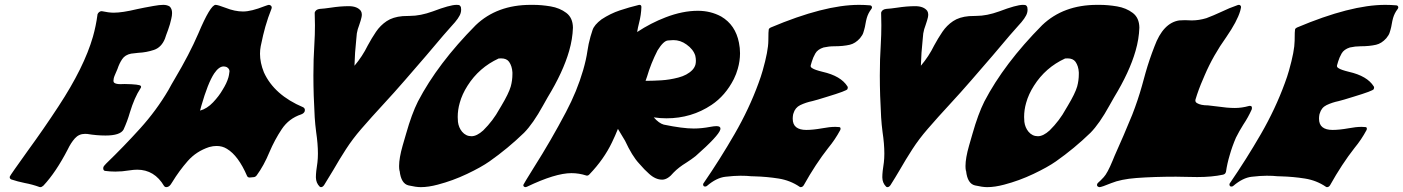

<svg xmlns="http://www.w3.org/2000/svg" viewBox="-20 -770 5773 790"><path d="M146 0Q144 0 142.6 -0.5Q113.3 -11.2 81.5 -17.1Q52.7 -22.9 26.4 -31.7Q20 -34.7 20 -40.5Q20 -42 20.5 -43.9Q22 -48.8 95.2 -150.9Q159.7 -239.3 220.7 -332.5Q326.2 -493.2 362.3 -618.7Q375 -663.6 380.9 -708.5L381.3 -711.4Q382.8 -715.8 387.5 -720Q392.1 -724.1 398.4 -724.1Q427.7 -717.8 447.8 -717.8Q483.4 -717.8 543.9 -732.4Q570.8 -738.3 612.3 -745.6Q636.2 -750 651.9 -750Q667.5 -750 678.2 -743.2Q688 -733.9 688 -716.3Q688 -705.6 684.6 -691.9L679.2 -670.4Q671.9 -646.5 663.6 -625.5Q660.2 -616.7 658.7 -610.8Q644 -574.7 613 -564.5Q582 -554.2 549.3 -552.7Q533.2 -551.3 519.5 -549.3Q494.6 -544.4 482.7 -526.6Q470.7 -508.8 463.4 -486.3Q459 -475.6 454.6 -465.8Q450.2 -456.1 448.2 -448.7Q446.8 -442.4 446.8 -438Q446.8 -432.1 449.7 -429.7Q457 -423.8 475.1 -423.8L493.2 -424.3Q554.7 -423.3 559.1 -416.5Q560.5 -414.6 560.5 -412.6Q560.5 -411.1 560.1 -410.2Q559.1 -408.2 557.6 -405.8Q533.2 -369.1 514.2 -306.6Q504.4 -272 488.3 -236.8Q474.6 -212.4 414.1 -212.4Q377.4 -212.4 339.4 -218.8L329.6 -219.2Q304.7 -219.2 288.1 -200.7Q271.5 -182.1 258.8 -155.3Q210 -61 158.7 -6.3Q151.9 0 146 0Z M663.6 0Q658.7 0 655.3 -4.4Q615.7 -71.8 544.4 -71.8Q530.3 -71.8 511.2 -68.8Q482.4 -64 454.6 -64Q432.6 -64 411.6 -66.9Q405.3 -68.8 404.8 -76.2V-78.1Q404.8 -80.1 405.3 -82Q406.7 -86.9 417 -97.2Q489.3 -167 556.4 -241.2Q623.5 -315.4 672.9 -399.4Q685.5 -422.9 699.2 -445.8Q759.3 -546.9 795.9 -631.8Q845.7 -750 867.2 -750Q876 -750 908.2 -737.8Q946.3 -722.7 980 -722.7Q1013.7 -722.7 1068.8 -744.6Q1083.5 -750 1086.4 -750Q1091.3 -750 1095.2 -746.1Q1098.1 -743.2 1098.1 -739.3Q1098.1 -736.8 1097.2 -734.4Q1082.5 -697.8 1071.8 -660.2Q1063 -629.9 1052.7 -579.6Q1049.8 -564.5 1049.8 -548.8Q1049.8 -512.2 1065.9 -472.2Q1108.4 -378.9 1227.5 -328.6Q1234.4 -324.7 1234.4 -317.4Q1234.4 -314.9 1233.9 -312.5Q1231 -303.7 1219.2 -299.3Q1168.9 -282.7 1139.6 -239Q1110.4 -195.3 1088.4 -143.6Q1065.9 -88.9 1036.1 -48.3Q1030.3 -41 1022.5 -41L1007.3 -39.6Q999.5 -39.6 996.6 -45.9Q960.4 -129.9 913.6 -157.7Q895 -169.4 871.1 -169.4Q856.9 -169.4 840.8 -165Q787.6 -147.5 752.4 -107.4Q717.3 -67.4 689 -21L682.6 -11.2Q674.8 0 663.6 0ZM803.2 -314.9Q832 -322.8 856.7 -348.9Q881.3 -375 895.5 -399.9Q913.1 -427.7 919.9 -451.7Q922.4 -460.4 923.8 -473.1Q924.3 -474.6 924.3 -476.6Q924.3 -487.3 912.6 -494.1Q906.2 -496.6 899.9 -496.6Q880.9 -496.6 861.3 -467.8Q835.4 -428.7 808.1 -333.5Z M1300.8 0Q1297.9 0 1295.4 -2Q1280.3 -17.1 1279.8 -39.6V-42.5Q1279.8 -62 1286.1 -101.6Q1288.1 -118.7 1288.1 -138.2Q1288.1 -177.7 1280.8 -227.1Q1276.9 -256.8 1274.9 -287.1Q1269.5 -379.4 1269.5 -459.5Q1269.5 -527.8 1273.4 -586.9Q1275.9 -627 1275.9 -666Q1275.9 -690.4 1274.9 -714.4V-718.3Q1278.8 -731.4 1295.9 -733.4Q1313.5 -734.4 1339.8 -738.3Q1380.4 -744.6 1415 -744.6Q1450.2 -744.6 1464.8 -725.1Q1468.8 -718.3 1468.8 -710Q1468.8 -704.6 1467.3 -698.2L1463.9 -685.1Q1460.9 -675.3 1457.8 -666.3Q1454.6 -657.2 1452.1 -649.9Q1449.7 -640.6 1448.2 -632.3L1445.8 -606.9Q1439.9 -552.7 1438.5 -499.5Q1471.2 -538.1 1493.2 -583Q1509.3 -612.8 1527.1 -639.2Q1544.9 -665.5 1570.8 -682.9Q1596.7 -700.2 1636.7 -703.6L1667 -704.6Q1709.5 -704.6 1760.7 -723.1Q1831.5 -750 1858.4 -750Q1859.9 -750 1866.5 -749.5Q1873 -749 1876.5 -740.2Q1877.4 -735.4 1877.4 -730.5Q1877.4 -723.6 1875.5 -716.8Q1870.1 -696.8 1837.4 -662.1Q1822.3 -646.5 1733.9 -541.5Q1690.4 -491.2 1646.5 -440.4Q1602.5 -389.6 1556.4 -339.8Q1510.3 -290 1466.3 -239.3Q1430.7 -198.2 1403.6 -156.2Q1376.5 -114.3 1351.6 -70.8Q1333.5 -40 1313.5 -8.3Q1307.6 0 1300.8 0Z M1711.4 0Q1691.9 0 1661.1 -7.1Q1630.4 -14.2 1624.5 -65.9V-66.4L1623.5 -68.4Q1622.1 -76.7 1622.1 -86.9Q1622.1 -119.6 1636.7 -170.9L1650.9 -219.7Q1673.8 -300.8 1699.7 -352.5Q1781.2 -508.8 1937.5 -666.5Q2024.9 -750 2163.6 -750H2174.3Q2208 -750 2245.6 -743.7Q2283.2 -737.3 2310.1 -717Q2336.9 -696.8 2337.4 -656.2Q2335.9 -609.4 2321.8 -560.5Q2296.9 -473.6 2233.4 -369.6Q2223.6 -353 2214.4 -335.9Q2173.3 -261.2 2136.2 -223.6Q2069.8 -159.2 1994.1 -106Q1960 -82 1901.4 -54.2Q1842.8 -26.4 1781.2 -10.3Q1742.7 0 1711.4 0ZM1919.9 -209.5Q1941.9 -209.5 1968.3 -233.4Q2008.8 -273.4 2035.2 -321.8L2042.5 -334Q2073.2 -385.3 2081.5 -414.1Q2088.4 -439 2088.4 -465.3V-472.2Q2086.9 -498 2074.7 -515.6Q2064.5 -529.8 2042 -529.8L2031.7 -529.3Q1951.2 -492.2 1903.8 -417.5Q1881.3 -382.3 1871.6 -346.7Q1863.3 -317.9 1863.3 -288.6Q1863.3 -278.8 1864.3 -268.6Q1867.2 -245.1 1881.3 -228Q1897 -209.5 1919.9 -209.5Z M2644.5 -437.5Q2666.5 -437.5 2700.4 -439.5Q2734.4 -441.4 2771 -450.9Q2807.6 -460.4 2828.6 -481.9Q2837.4 -491.2 2841.3 -503.4Q2843.3 -511.2 2843.3 -520Q2843.3 -529.8 2840.8 -541Q2832.5 -567.4 2804.7 -586.9Q2779.8 -605 2750.5 -605Q2746.6 -605 2728.3 -603.5Q2710 -602.1 2685.5 -562.5Q2658.2 -509.3 2642.1 -454.1L2636.2 -437.5ZM2522.5 -239.7Q2511.7 -212.4 2498 -184.1Q2464.8 -114.7 2405.8 -53.2Q2400.9 -47.4 2395 -47.4L2392.1 -47.9Q2362.3 -57.6 2331.1 -57.6Q2265.1 -57.6 2147.9 -1.5Q2144.5 0 2142.1 0Q2138.2 0 2135.3 -2.9Q2133.3 -4.4 2133.3 -7.3Q2133.3 -8.8 2133.8 -10.3Q2134.3 -12.7 2176.8 -81.1Q2247.1 -191.9 2308.6 -308.6Q2354.5 -395.5 2379.4 -481.4Q2392.1 -525.4 2397 -560.1Q2400.9 -588.4 2409.7 -619.6Q2411.1 -625 2418 -646.2Q2424.8 -667.5 2455.1 -690.4Q2491.7 -714.4 2530.5 -727.3Q2569.3 -740.2 2607.9 -749.5Q2609.4 -750 2611.3 -750Q2618.7 -750 2619.1 -741.7Q2618.2 -709 2609.4 -675.3Q2604.5 -656.7 2601.6 -638.2Q2657.7 -675.3 2718.8 -698.7Q2788.6 -725.6 2851.6 -725.6Q2903.8 -725.6 2947.3 -702.1Q3006.3 -667.5 3020.5 -594.2Q3024.9 -572.8 3024.9 -550.8Q3024.9 -519 3015.6 -486.8Q3009.8 -465.8 2999.5 -444.8Q2964.8 -376.5 2907.7 -338.4Q2825.2 -283.2 2722.2 -283.2Q2694.8 -283.2 2669.9 -287.1Q2691.4 -262.7 2710.9 -257.3Q2788.6 -241.2 2834.5 -241.2Q2866.7 -241.2 2902.3 -248Q2918 -251 2927.7 -251Q2944.3 -251 2944.3 -241.2Q2944.3 -239.3 2943.8 -236.8Q2936.5 -210.9 2842.3 -127.9Q2825.2 -114.3 2803.7 -100.6Q2772.5 -81.5 2752 -60.5Q2727.5 -30.8 2704.6 -30.8Q2677.2 -30.8 2650.9 -54.7Q2632.8 -70.3 2608.9 -98.1Q2581.1 -127.9 2551.8 -190.9Q2535.2 -218.3 2522.5 -239.7Z M3274.4 0Q3272 0 3270 -1.5Q3231.4 -27.8 3183.6 -35.4Q3135.7 -43 3085 -44.4Q3077.1 -44.4 3069.8 -44.9Q3053.7 -46.9 3026.4 -46.9Q3001 -46.9 2964.6 -42.7Q2928.2 -38.6 2889.2 -5.4Q2885.7 -2.4 2881.8 -2.4Q2880.9 -2.4 2878.2 -2.9Q2875.5 -3.4 2874 -6.3Q2873 -8.8 2873 -11.2V-12.7L2874.5 -15.6Q2942.4 -114.3 3002.4 -218.3Q3062.5 -322.3 3101.1 -428.2Q3110.8 -454.1 3118.2 -480Q3141.1 -560.5 3141.4 -602.3Q3141.6 -644 3143.1 -648.9Q3144.5 -653.8 3150.9 -656.7Q3371.6 -750 3514.2 -750Q3537.6 -750 3560.1 -748Q3565.9 -747.1 3567.4 -742.2Q3567.9 -741.2 3567.9 -740.2Q3567.9 -738.8 3567.4 -737.3Q3566.9 -734.9 3564.5 -731.9Q3552.2 -715.8 3546.4 -695.8Q3543 -683.6 3541 -671.1Q3539.1 -658.7 3535.6 -647Q3534.7 -644 3532 -635Q3529.3 -626 3518.6 -612.8Q3499.5 -591.3 3476.6 -585.9Q3449.2 -579.6 3412.6 -579.6Q3390.6 -579.6 3368.7 -574.7Q3344.2 -566.9 3334.7 -550Q3325.2 -533.2 3320.3 -516.6L3315.9 -501.5Q3315.4 -500 3315.4 -498.5Q3315.4 -493.2 3322.3 -489.3Q3332.5 -482.4 3364.3 -474.6Q3439.9 -457.5 3466.8 -414.6Q3468.3 -412.6 3468.3 -409.7Q3468.3 -408.2 3467.8 -406.7L3466.8 -403.3Q3464.8 -396.5 3382.3 -371.6Q3363.8 -366.2 3345.7 -360.4Q3335 -356.9 3322.3 -354Q3295.9 -348.6 3272.5 -337.4Q3251.5 -327.1 3244.6 -303.2L3243.2 -298.3Q3241.7 -289.1 3241.7 -281.7Q3241.7 -257.8 3256.1 -246.6Q3270.5 -235.4 3297.4 -235.4Q3325.2 -235.4 3363.3 -242.2Q3393.6 -248 3417 -248Q3425.3 -248 3433.1 -247.1Q3438.5 -246.6 3438.5 -240.7Q3438.5 -239.3 3438 -236.8L3437 -234.4Q3416 -195.3 3387.7 -161.1Q3335.9 -95.2 3287.1 -7.8Q3282.2 0 3274.4 0Z M3631.3 0Q3628.4 0 3626 -2Q3610.8 -17.1 3610.4 -39.6V-42.5Q3610.4 -62 3616.7 -101.6Q3618.7 -118.7 3618.7 -138.2Q3618.7 -177.7 3611.3 -227.1Q3607.4 -256.8 3605.5 -287.1Q3600.1 -379.4 3600.1 -459.5Q3600.1 -527.8 3604 -586.9Q3606.4 -627 3606.4 -666Q3606.4 -690.4 3605.5 -714.4V-718.3Q3609.4 -731.4 3626.5 -733.4Q3644 -734.4 3670.4 -738.3Q3710.9 -744.6 3745.6 -744.6Q3780.8 -744.6 3795.4 -725.1Q3799.3 -718.3 3799.3 -710Q3799.3 -704.6 3797.9 -698.2L3794.4 -685.1Q3791.5 -675.3 3788.3 -666.3Q3785.2 -657.2 3782.7 -649.9Q3780.3 -640.6 3778.8 -632.3L3776.4 -606.9Q3770.5 -552.7 3769 -499.5Q3801.8 -538.1 3823.7 -583Q3839.8 -612.8 3857.7 -639.2Q3875.5 -665.5 3901.4 -682.9Q3927.2 -700.2 3967.3 -703.6L3997.6 -704.6Q4040 -704.6 4091.3 -723.1Q4162.1 -750 4189 -750Q4190.4 -750 4197 -749.5Q4203.6 -749 4207 -740.2Q4208 -735.4 4208 -730.5Q4208 -723.6 4206.1 -716.8Q4200.7 -696.8 4168 -662.1Q4152.8 -646.5 4064.5 -541.5Q4021 -491.2 3977.1 -440.4Q3933.1 -389.6 3887 -339.8Q3840.8 -290 3796.9 -239.3Q3761.2 -198.2 3734.1 -156.2Q3707 -114.3 3682.1 -70.8Q3664.1 -40 3644 -8.3Q3638.2 0 3631.3 0Z M4042 0Q4022.5 0 3991.7 -7.1Q3960.9 -14.2 3955.1 -65.9V-66.4L3954.1 -68.4Q3952.6 -76.7 3952.6 -86.9Q3952.6 -119.6 3967.3 -170.9L3981.4 -219.7Q4004.4 -300.8 4030.3 -352.5Q4111.8 -508.8 4268.1 -666.5Q4355.5 -750 4494.1 -750H4504.9Q4538.6 -750 4576.2 -743.7Q4613.8 -737.3 4640.6 -717Q4667.5 -696.8 4668 -656.2Q4666.5 -609.4 4652.3 -560.5Q4627.4 -473.6 4564 -369.6Q4554.2 -353 4544.9 -335.9Q4503.9 -261.2 4466.8 -223.6Q4400.4 -159.2 4324.7 -106Q4290.5 -82 4231.9 -54.2Q4173.3 -26.4 4111.8 -10.3Q4073.2 0 4042 0ZM4250.5 -209.5Q4272.5 -209.5 4298.8 -233.4Q4339.4 -273.4 4365.7 -321.8L4373 -334Q4403.8 -385.3 4412.1 -414.1Q4418.9 -439 4418.9 -465.3V-472.2Q4417.5 -498 4405.3 -515.6Q4395 -529.8 4372.6 -529.8L4362.3 -529.3Q4281.7 -492.2 4234.4 -417.5Q4211.9 -382.3 4202.1 -346.7Q4193.8 -317.9 4193.8 -288.6Q4193.8 -278.8 4194.8 -268.6Q4197.8 -245.1 4211.9 -228Q4227.5 -209.5 4250.5 -209.5Z M4503.9 0Q4501.5 0 4498 -2Q4493.7 -3.9 4493.7 -8.3Q4493.7 -9.8 4494.1 -11.7Q4495.1 -16.1 4500.5 -20.3Q4505.9 -24.4 4521.2 -40.8Q4536.6 -57.1 4558.1 -109.4Q4562 -119.1 4565.9 -128.4Q4604 -212.9 4638.7 -297.9Q4662.1 -357.9 4678.7 -417L4693.8 -471.7Q4709 -524.9 4730 -578.6Q4765.6 -675.8 4832 -686Q4843.8 -687 4855.5 -687L4883.8 -686Q4913.1 -686 4943.8 -695.3Q4973.6 -706.5 5002.9 -720.2Q5038.1 -737.3 5073.7 -749.5L5078.1 -750Q5081.5 -750 5084 -747.1Q5086.4 -744.6 5086.4 -740.7Q5086.4 -739.3 5085.4 -735.4Q5084.5 -731.4 5083 -725.1Q5070.3 -682.1 5025.9 -617.7Q4971.7 -542 4937 -460.9L4930.2 -444.8Q4911.6 -402.8 4898.9 -360.4Q4898.4 -358.4 4898.4 -356.9Q4898.4 -349.6 4905.3 -345.7Q4920.4 -336.4 4950.7 -336.4L4987.8 -332Q5030.3 -325.7 5061 -325.7Q5089.4 -325.7 5119.1 -334L5123 -334.5Q5128.4 -334.5 5130.4 -330.6Q5131.3 -328.6 5131.3 -325.7Q5131.3 -323.2 5130.4 -320.3L5129.9 -318.8Q5115.7 -287.1 5095.7 -257.3Q5079.1 -231 5065.4 -203.6Q5049.8 -167.5 5039.6 -131.3Q5029.3 -97.2 5024.4 -63L5023.9 -62Q5022 -53.7 5012.2 -51.3Q4966.8 -41.5 4906.2 -41.5Q4884.3 -41.5 4862.5 -42.2Q4840.8 -43 4818.8 -43Q4728 -43 4655.8 -37.6Q4591.8 -32.7 4552 -16.4Q4512.2 0 4503.9 0Z M5439.9 0Q5437.5 0 5435.5 -1.5Q5397 -27.8 5349.1 -35.4Q5301.3 -43 5250.5 -44.4Q5242.7 -44.4 5235.4 -44.9Q5219.2 -46.9 5191.9 -46.9Q5166.5 -46.9 5130.1 -42.7Q5093.8 -38.6 5054.7 -5.4Q5051.3 -2.4 5047.4 -2.4Q5046.4 -2.4 5043.7 -2.9Q5041 -3.4 5039.6 -6.3Q5038.6 -8.8 5038.6 -11.2V-12.7L5040 -15.6Q5107.9 -114.3 5168 -218.3Q5228 -322.3 5266.6 -428.2Q5276.4 -454.1 5283.7 -480Q5306.6 -560.5 5306.9 -602.3Q5307.1 -644 5308.6 -648.9Q5310.1 -653.8 5316.4 -656.7Q5537.1 -750 5679.7 -750Q5703.1 -750 5725.6 -748Q5731.4 -747.1 5732.9 -742.2Q5733.4 -741.2 5733.4 -740.2Q5733.4 -738.8 5732.9 -737.3Q5732.4 -734.9 5730 -731.9Q5717.8 -715.8 5711.9 -695.8Q5708.5 -683.6 5706.5 -671.1Q5704.6 -658.7 5701.2 -647Q5700.2 -644 5697.5 -635Q5694.8 -626 5684.1 -612.8Q5665 -591.3 5642.1 -585.9Q5614.7 -579.6 5578.1 -579.6Q5556.2 -579.6 5534.2 -574.7Q5509.8 -566.9 5500.2 -550Q5490.7 -533.2 5485.8 -516.6L5481.4 -501.5Q5481 -500 5481 -498.5Q5481 -493.2 5487.8 -489.3Q5498 -482.4 5529.8 -474.6Q5605.5 -457.5 5632.3 -414.6Q5633.8 -412.6 5633.8 -409.7Q5633.8 -408.2 5633.3 -406.7L5632.3 -403.3Q5630.4 -396.5 5547.9 -371.6Q5529.3 -366.2 5511.2 -360.4Q5500.5 -356.9 5487.8 -354Q5461.4 -348.6 5438 -337.4Q5417 -327.1 5410.2 -303.2L5408.7 -298.3Q5407.2 -289.1 5407.2 -281.7Q5407.2 -257.8 5421.6 -246.6Q5436 -235.4 5462.9 -235.4Q5490.7 -235.4 5528.8 -242.2Q5559.1 -248 5582.5 -248Q5590.8 -248 5598.6 -247.1Q5604 -246.6 5604 -240.7Q5604 -239.3 5603.5 -236.8L5602.5 -234.4Q5581.5 -195.3 5553.2 -161.1Q5501.5 -95.2 5452.6 -7.8Q5447.8 0 5439.9 0Z"/></svg>

Font: Weird Comic
Style: Italic
Weight: 400
Italic angle: -16°
Designer: GGBotNet
Foundry: GGBotNet
Version: 0.80